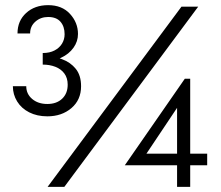

<svg xmlns="http://www.w3.org/2000/svg" viewBox="-20 -726 860 746"><path d="M146 -520Q173 -520 192 -530Q211 -540 221 -556.5Q231 -573 231 -593Q231 -623 215 -641.5Q199 -660 167 -660Q138 -660 117.5 -642Q97 -624 97 -596H48Q48 -645 81.5 -675.5Q115 -706 167 -706Q221 -706 252 -672Q283 -638 283 -594Q283 -565 265.5 -540.5Q248 -516 218 -502Q215 -500 212 -499Q216 -498 221 -496Q254 -484 274.5 -458.5Q295 -433 295 -391Q295 -338 257.5 -306Q220 -274 164 -274Q124 -274 93.5 -289.5Q63 -305 46.5 -332Q30 -359 30 -391H82Q82 -361 105 -341.5Q128 -322 164 -322Q200 -322 221.5 -342.5Q243 -363 243 -397Q243 -423 230 -440.5Q217 -458 195 -466.5Q173 -475 146 -475ZM750 -700 230 0H165L685 -700ZM465 -84 698 -420H719V-129H785V-84H719V0H668V-84ZM549 -129H668V-307Z"/></svg>

Font: Jost
Style: Regular
Weight: 400
Version: Version 3.710